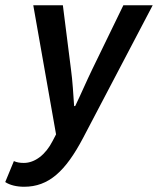

<svg xmlns="http://www.w3.org/2000/svg" viewBox="-67 -512 603 733"><path d="M25 201C119 201 183 142 250 15L516 -492H404L285 -247C264 -204 241 -150 220 -107H216C213 -150 210 -204 204 -247L173 -492H60L147 1L134 26C107 79 66 110 24 110C9 110 -3 108 -14 103L-47 183C-29 195 -3 201 25 201Z"/></svg>

Font: Source Sans Pro Semibold
Style: Italic
Weight: 600
Italic angle: -11°
Designer: Paul D. Hunt
Foundry: Adobe Systems Incorporated
Version: Version 3.006;hotconv 1.0.111;makeotfexe 2.5.65597